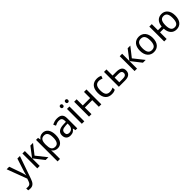

<svg xmlns="http://www.w3.org/2000/svg" viewBox="489 -2695 4898 4898"><g transform="rotate(-45 2938.0 -245.5)"><path d="M4.9 -536.1H97.2L202.1 -236.8Q209 -217.3 216.1 -195.8Q223.1 -174.3 229.2 -152.8Q235.4 -131.3 239.7 -111.3Q244.1 -91.3 246.1 -74.2H249Q251.5 -86.4 256.8 -107.4Q262.2 -128.4 268.8 -152.1Q275.4 -175.8 282.5 -198.7Q289.6 -221.7 294.9 -237.8L392.1 -536.1H483.9L272 69.8Q258.3 109.4 242.4 140.9Q226.6 172.4 205.6 194.3Q184.6 216.3 156.2 228.3Q127.9 240.2 88.9 240.2Q63.5 240.2 44.9 237.5Q26.4 234.9 13.2 231.9V161.1Q23.4 163.6 39.1 165.3Q54.7 167 71.8 167Q95.2 167 112.3 161.4Q129.4 155.8 142.1 145Q154.8 134.3 163.8 118.7Q172.9 103 180.2 83L208 4.9Z M860.8 -536.1H956.5L753.9 -278.8L975.6 0H875L661.6 -272V0H573.7V-536.1H661.6V-275.9Z M1307.1 9.8Q1278.3 9.8 1254.9 3.4Q1231.4 -2.9 1212.6 -13.4Q1193.8 -23.9 1179.4 -38.1Q1165 -52.2 1153.8 -67.9H1147.9Q1149.4 -51.3 1150.9 -36.1Q1151.9 -23.4 1152.8 -10Q1153.8 3.4 1153.8 11.2V240.2H1064.9V-536.1H1137.2L1149.9 -463.9H1153.8Q1165 -481 1179.2 -495.8Q1193.4 -510.7 1212.2 -521.7Q1231 -532.7 1254.4 -539.3Q1277.8 -545.9 1307.1 -545.9Q1353 -545.9 1390.6 -528.3Q1428.2 -510.7 1454.8 -475.8Q1481.4 -440.9 1496.1 -389.2Q1510.7 -337.4 1510.7 -269Q1510.7 -200.2 1496.1 -148.2Q1481.4 -96.2 1454.8 -61Q1428.2 -25.9 1390.6 -8.1Q1353 9.8 1307.1 9.8ZM1290 -472.2Q1252.9 -472.2 1227.3 -460.9Q1201.7 -449.7 1185.8 -426.8Q1169.9 -403.8 1162.4 -369.6Q1154.8 -335.4 1153.8 -289.1V-269Q1153.8 -219.7 1160.4 -181.4Q1167 -143.1 1182.9 -116.9Q1198.7 -90.8 1225.1 -77.4Q1251.5 -64 1291 -64Q1356.9 -64 1387.9 -117.2Q1418.9 -170.4 1418.9 -270Q1418.9 -371.6 1387.9 -421.9Q1356.9 -472.2 1290 -472.2Z M1953.1 0 1935.1 -74.2H1931.2Q1915 -52.2 1898.9 -36.4Q1882.8 -20.5 1863.8 -10.3Q1844.7 0 1821.3 4.9Q1797.9 9.8 1767.1 9.8Q1733.4 9.8 1705.1 0.2Q1676.8 -9.3 1656 -29.1Q1635.3 -48.8 1623.5 -78.9Q1611.8 -108.9 1611.8 -149.9Q1611.8 -230 1668.2 -272.9Q1724.6 -315.9 1839.8 -319.8L1929.7 -323.2V-356.9Q1929.7 -389.6 1922.6 -411.6Q1915.5 -433.6 1902.1 -447Q1888.7 -460.4 1868.9 -466.3Q1849.1 -472.2 1823.7 -472.2Q1783.2 -472.2 1748.3 -460.4Q1713.4 -448.7 1681.2 -432.1L1649.9 -499Q1686 -518.6 1730.5 -532.2Q1774.9 -545.9 1823.7 -545.9Q1873.5 -545.9 1909.9 -535.9Q1946.3 -525.9 1970 -504.2Q1993.7 -482.4 2005.4 -448.7Q2017.1 -415 2017.1 -367.2V0ZM1790 -62Q1819.8 -62 1845.2 -71.3Q1870.6 -80.6 1889.2 -99.4Q1907.7 -118.2 1918.2 -146.7Q1928.7 -175.3 1928.7 -213.9V-262.2L1858.9 -258.8Q1814.9 -256.8 1785.2 -249Q1755.4 -241.2 1737.5 -227.3Q1719.7 -213.4 1711.9 -193.6Q1704.1 -173.8 1704.1 -148.9Q1704.1 -104 1727.8 -83Q1751.5 -62 1790 -62Z M2270.5 0H2181.6V-536.1H2270.5ZM2087.9 -681.2Q2087.9 -707.5 2101.6 -719.2Q2115.2 -731 2134.8 -731Q2153.8 -731 2168 -719Q2182.1 -707 2182.1 -681.2Q2182.1 -655.3 2168 -643.1Q2153.8 -630.9 2134.8 -630.9Q2115.2 -630.9 2101.6 -643.1Q2087.9 -655.3 2087.9 -681.2ZM2271 -681.2Q2271 -707.5 2284.7 -719.2Q2298.3 -731 2317.9 -731Q2327.1 -731 2335.7 -728Q2344.2 -725.1 2350.6 -719Q2356.9 -712.9 2360.8 -703.6Q2364.7 -694.3 2364.7 -681.2Q2364.7 -655.3 2350.6 -643.1Q2336.4 -630.9 2317.9 -630.9Q2298.3 -630.9 2284.7 -643.1Q2271 -655.3 2271 -681.2Z M2529.3 -536.1V-314H2795.4V-536.1H2884.3V0H2795.4V-238.8H2529.3V0H2440.4V-536.1Z M3259.3 9.8Q3210 9.8 3167 -5.6Q3124 -21 3092.3 -54.4Q3060.5 -87.9 3042.5 -139.9Q3024.4 -191.9 3024.4 -265.1Q3024.4 -341.8 3043 -395.3Q3061.5 -448.7 3094 -482.2Q3126.5 -515.6 3169.9 -530.8Q3213.4 -545.9 3263.2 -545.9Q3301.3 -545.9 3337.6 -537.6Q3374 -529.3 3398.4 -517.1L3372.1 -441.9Q3360.8 -446.8 3347.2 -451.4Q3333.5 -456.1 3318.8 -459.7Q3304.2 -463.4 3290 -465.6Q3275.9 -467.8 3263.2 -467.8Q3186.5 -467.8 3151.4 -418.7Q3116.2 -369.6 3116.2 -266.1Q3116.2 -163.1 3151.6 -115.5Q3187 -67.9 3259.3 -67.9Q3298.8 -67.9 3330.8 -76.9Q3362.8 -85.9 3389.2 -98.1V-19Q3362.8 -4.9 3332.8 2.4Q3302.7 9.8 3259.3 9.8Z M3606 -315.9H3741.2Q3844.7 -315.9 3894.5 -277.8Q3944.3 -239.7 3944.3 -164.1Q3944.3 -126.5 3932.9 -96.2Q3921.4 -65.9 3896.7 -44.4Q3872.1 -22.9 3833.3 -11.5Q3794.4 0 3739.3 0H3517.1V-536.1H3606ZM3606 -241.2V-73.2H3732.9Q3760.3 -73.2 3783 -77.4Q3805.7 -81.5 3822 -91.6Q3838.4 -101.6 3847.7 -117.7Q3856.9 -133.8 3856.9 -157.2Q3856.9 -181.2 3848.9 -197.3Q3840.8 -213.4 3825 -223.1Q3809.1 -232.9 3785.6 -237.1Q3762.2 -241.2 3731 -241.2Z M4371.1 -536.1H4466.8L4264.2 -278.8L4485.8 0H4385.3L4171.9 -272V0H4084V-536.1H4171.9V-275.9Z M5012.2 -269Q5012.2 -202.1 4995.8 -150.1Q4979.5 -98.1 4949 -62.7Q4918.5 -27.3 4875 -8.8Q4831.5 9.8 4777.3 9.8Q4727.1 9.8 4684.6 -8.8Q4642.1 -27.3 4611.1 -62.7Q4580.1 -98.1 4562.7 -150.1Q4545.4 -202.1 4545.4 -269Q4545.4 -335.4 4561.8 -387Q4578.1 -438.5 4608.4 -473.9Q4638.7 -509.3 4682.4 -527.6Q4726.1 -545.9 4780.3 -545.9Q4830.6 -545.9 4873 -527.6Q4915.5 -509.3 4946.5 -473.9Q4977.5 -438.5 4994.9 -387Q5012.2 -335.4 5012.2 -269ZM4637.2 -269Q4637.2 -167 4670.7 -115.5Q4704.1 -64 4779.3 -64Q4854.5 -64 4887.5 -115.5Q4920.4 -167 4920.4 -269Q4920.4 -371.1 4887 -421.6Q4853.5 -472.2 4778.3 -472.2Q4703.1 -472.2 4670.2 -421.6Q4637.2 -371.1 4637.2 -269Z M5821.3 -269Q5821.3 -202.1 5805.7 -150.1Q5790 -98.1 5760.7 -62.7Q5731.4 -27.3 5689.7 -8.8Q5647.9 9.8 5596.2 9.8Q5548.3 9.8 5508.8 -6.3Q5469.2 -22.5 5440.7 -54Q5412.1 -85.4 5395 -131.8Q5377.9 -178.2 5374.5 -238.8H5241.2V0H5152.3V-536.1H5241.2V-314H5375.5Q5380.4 -370.6 5397.9 -413.8Q5415.5 -457 5444.3 -486.3Q5473.1 -515.6 5512.2 -530.8Q5551.3 -545.9 5599.6 -545.9Q5647.5 -545.9 5688.2 -527.6Q5729 -509.3 5758.5 -473.9Q5788.1 -438.5 5804.7 -387Q5821.3 -335.4 5821.3 -269ZM5466.3 -269Q5466.3 -167 5497.6 -115.5Q5528.8 -64 5598.1 -64Q5668 -64 5698.7 -115.5Q5729.5 -167 5729.5 -269Q5729.5 -371.1 5698.2 -421.6Q5667 -472.2 5597.2 -472.2Q5527.8 -472.2 5497.1 -421.6Q5466.3 -371.1 5466.3 -269Z"/></g></svg>

Font: Droid Sans
Style: Regular
Weight: 400
Foundry: Ascender Corporation
Version: Version 1.00 build 114